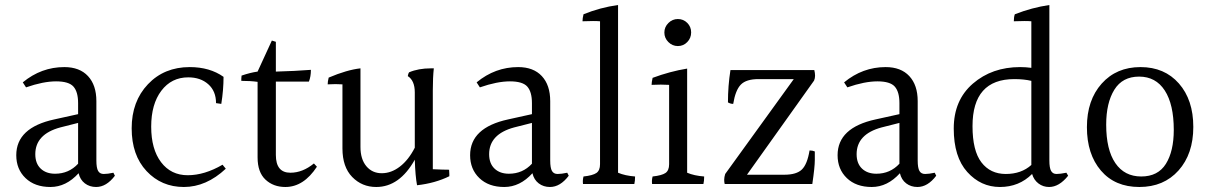

<svg xmlns="http://www.w3.org/2000/svg" viewBox="-20 -784 4829 767"><path d="M121 -168Q121 -131 142.5 -110.5Q164 -90 200 -90Q255 -90 292 -130V-293L221 -275Q121 -248 121 -168ZM364 -37Q338 -37 319 -51.5Q300 -66 294 -92Q244 -37 181.5 -37Q119 -37 82 -72.5Q45 -108 45 -164Q45 -274 197 -307L292 -328V-372Q292 -417 273.5 -438Q255 -459 204 -459Q153 -459 84 -435L71 -455Q145 -516 237 -516Q298 -516 331.5 -480Q365 -444 365 -380V-143Q365 -113 372 -101Q379 -89 394.5 -89Q410 -89 433 -94L439 -82Q405 -37 364 -37Z M882 -110Q804 -37 714.5 -37Q625 -37 565.5 -100.5Q506 -164 506 -271.5Q506 -379 571 -447.5Q636 -516 738 -516Q818 -516 873 -477Q873 -425 864 -369L843 -372Q843 -420 812 -447.5Q781 -475 732 -475Q665 -475 624.5 -421.5Q584 -368 584 -278Q584 -188 623.5 -136Q663 -84 730 -84Q797 -84 869 -126Z M1120 -37Q1072 -37 1040.5 -66.5Q1009 -96 1009 -155V-457Q981 -461 944 -461Q944 -464 944 -469.5Q944 -475 945 -482Q980 -494 1009 -498L1066 -622L1082 -617V-498Q1158 -500 1222 -505Q1222 -478 1214 -458H1082V-165Q1082 -94 1140 -94Q1189 -94 1234 -131L1246 -118Q1193 -37 1120 -37Z M1709 -423V-108Q1751 -106 1774 -106Q1775 -95 1775 -89Q1775 -83 1775 -80Q1718 -52 1646 -44Q1639 -81 1637 -146Q1576 -37 1483 -37Q1426 -37 1387 -77Q1348 -117 1348 -191V-447Q1335 -448 1320.5 -448Q1306 -448 1289 -447Q1289 -458 1293 -474Q1366 -505 1420 -511V-197Q1420 -148 1443.5 -120Q1467 -92 1505 -92Q1543 -92 1577.5 -118.5Q1612 -145 1637 -194V-415Q1637 -462 1609 -480Q1611 -491 1614 -495Q1651 -511 1702 -511Q1707 -511 1713 -511Q1709 -475 1709 -423Z M1934 -168Q1934 -131 1955.5 -110.5Q1977 -90 2013 -90Q2068 -90 2105 -130V-293L2034 -275Q1934 -248 1934 -168ZM2177 -37Q2151 -37 2132 -51.5Q2113 -66 2107 -92Q2057 -37 1994.5 -37Q1932 -37 1895 -72.5Q1858 -108 1858 -164Q1858 -274 2010 -307L2105 -328V-372Q2105 -417 2086.5 -438Q2068 -459 2017 -459Q1966 -459 1897 -435L1884 -455Q1958 -516 2050 -516Q2111 -516 2144.5 -480Q2178 -444 2178 -380V-143Q2178 -113 2185 -101Q2192 -89 2207.5 -89Q2223 -89 2246 -94L2252 -82Q2218 -37 2177 -37Z M2377 -128V-699Q2366 -700 2349 -700Q2332 -700 2307 -699Q2307 -711 2311 -727Q2377 -754 2449 -764V-94Q2477 -82 2517 -79Q2517 -61 2514 -49H2309Q2307 -64 2311 -79Q2348 -83 2362.5 -93Q2377 -103 2377 -128Z M2725.5 -616Q2710 -600 2688 -600Q2666 -600 2650 -616Q2634 -632 2634 -654Q2634 -676 2650 -692Q2666 -708 2688 -708Q2710 -708 2725.5 -692.5Q2741 -677 2741 -654.5Q2741 -632 2725.5 -616ZM2653 -128V-445Q2637 -446 2619.5 -446Q2602 -446 2583 -445Q2583 -455 2587 -473Q2657 -499 2725 -510V-94Q2753 -82 2793 -79Q2793 -61 2790 -49H2585Q2583 -64 2587 -79Q2624 -83 2638.5 -93Q2653 -103 2653 -128Z M3113 -86Q3162 -86 3183.5 -107Q3205 -128 3214 -183Q3226 -183 3235 -179Q3235 -174 3235 -145Q3235 -116 3225 -49H2875Q2873 -56 2873 -66Q2873 -76 2877 -89L3151 -468H3010Q2961 -468 2939.5 -446Q2918 -424 2909 -369Q2898 -369 2888 -375Q2888 -441 2898 -504H3233Q3236 -492 3236 -481.5Q3236 -471 3232 -462L2964 -86Z M3402 -168Q3402 -131 3423.5 -110.5Q3445 -90 3481 -90Q3536 -90 3573 -130V-293L3502 -275Q3402 -248 3402 -168ZM3645 -37Q3619 -37 3600 -51.5Q3581 -66 3575 -92Q3525 -37 3462.5 -37Q3400 -37 3363 -72.5Q3326 -108 3326 -164Q3326 -274 3478 -307L3573 -328V-372Q3573 -417 3554.5 -438Q3536 -459 3485 -459Q3434 -459 3365 -435L3352 -455Q3426 -516 3518 -516Q3579 -516 3612.5 -480Q3646 -444 3646 -380V-143Q3646 -113 3653 -101Q3660 -89 3675.5 -89Q3691 -89 3714 -94L3720 -82Q3686 -37 3645 -37Z M4032 -468Q3865 -468 3865 -280Q3865 -182 3900.5 -135.5Q3936 -89 3998 -89Q4060 -89 4100 -125V-461Q4071 -468 4032 -468ZM4171 -37Q4147 -37 4128.5 -51Q4110 -65 4103 -89Q4051 -37 3974.5 -37Q3898 -37 3844 -97Q3790 -157 3790 -270.5Q3790 -384 3866.5 -450Q3943 -516 4055 -516Q4078 -516 4100 -513V-699Q4090 -700 4072 -700Q4054 -700 4030 -699Q4030 -716 4034 -727Q4103 -754 4172 -764V-143Q4172 -113 4179 -101Q4186 -89 4200.5 -89Q4215 -89 4240 -94L4247 -82Q4211 -37 4171 -37Z M4669 -265Q4669 -367 4633 -422.5Q4597 -478 4530.5 -478Q4464 -478 4431.5 -425.5Q4399 -373 4399 -286Q4399 -186 4435.5 -132.5Q4472 -79 4539 -79Q4606 -79 4637.5 -129.5Q4669 -180 4669 -265ZM4536 -516Q4632 -516 4689.5 -450.5Q4747 -385 4747 -277Q4747 -169 4688 -103Q4629 -37 4531.5 -37Q4434 -37 4378 -102.5Q4322 -168 4322 -276Q4322 -384 4381 -450Q4440 -516 4536 -516Z"/></svg>

Font: Halant
Style: Regular
Weight: 400
Designer: Hitesh Malaviya (Devanagari), Satya Rajpurohit (Latin)
Foundry: Indian Type Foundry
Version: Version 1.101;PS 1.0;hotconv 1.0.78;makeotf.lib2.5.61930; tt